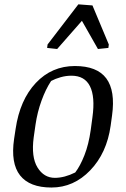

<svg xmlns="http://www.w3.org/2000/svg" viewBox="-20 -840 572 871"><path d="M213.4 10.7Q114.3 10.7 71 -44.4Q27.8 -99.6 43.9 -209.5L50.8 -254.9Q70.3 -387.2 142.6 -463.9Q214.8 -540.5 319.8 -540.5Q420.4 -540.5 462.2 -484.4Q503.9 -428.2 488.3 -315.9L481.9 -269.5Q464.4 -145.5 389.4 -67.4Q314.5 10.7 213.4 10.7ZM399.4 -308.6Q412.1 -400.9 388.2 -448.7Q364.3 -496.6 304.2 -496.6Q279.3 -496.6 255.1 -489.7Q231 -482.9 211.9 -472.7Q187.5 -436 168.5 -383.8Q149.4 -331.5 141.1 -274.4L132.8 -216.3Q121.1 -127.4 150.1 -80.3Q179.2 -33.2 229 -33.2Q250.5 -33.2 273.7 -39.3Q296.9 -45.4 321.3 -57.6Q343.8 -86.9 363 -135.7Q382.3 -184.6 391.6 -250.5ZM471.7 -622.6 424.3 -617.7 351.6 -745.6 239.3 -617.7 193.8 -622.6 195.8 -638.2 335.4 -820.3 399.4 -815.4 473.6 -638.2Z"/></svg>

Font: Noticia Text
Style: Italic
Weight: 400
Italic angle: -8°
Designer: JM Sole
Foundry: JM Sole
Version: Version 1.003